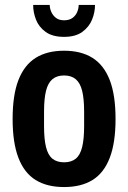

<svg xmlns="http://www.w3.org/2000/svg" viewBox="-20 -744 518 776"><path d="M239 12Q170 12 124 -16.5Q78 -45 54.5 -106Q31 -167 31 -263Q31 -360 54.5 -420.5Q78 -481 124 -510Q170 -539 239 -539Q308 -539 354 -510Q400 -481 423.5 -420.5Q447 -360 447 -263Q447 -167 423.5 -106Q400 -45 354 -16.5Q308 12 239 12ZM239 -88Q268 -88 286 -102.5Q304 -117 312 -149.5Q320 -182 320 -234V-292Q320 -345 312 -377Q304 -409 286 -424Q268 -439 239 -439Q210 -439 192 -424Q174 -409 166 -377Q158 -345 158 -292V-234Q158 -182 166 -149.5Q174 -117 192 -102.5Q210 -88 239 -88ZM239 -595Q192 -595 164.5 -615Q137 -635 125.5 -664.5Q114 -694 114 -724H181Q181 -710 187.5 -695.5Q194 -681 206.5 -671.5Q219 -662 239 -662Q260 -662 273 -671.5Q286 -681 292 -695.5Q298 -710 298 -724H364Q364 -694 352 -664.5Q340 -635 312.5 -615Q285 -595 239 -595Z"/></svg>

Font: Archivo Condensed
Style: Bold
Weight: 700
Width: 3
Designer: Hector Gatti
Foundry: Omnibus-Type
Version: Version 2.001